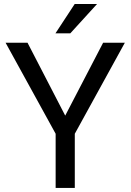

<svg xmlns="http://www.w3.org/2000/svg" viewBox="-20 -920 641 940"><path d="M299.3 -354 484.9 -710.9H591.3L346.2 -265.1V0H252.4V-265.1L7.3 -710.9H114.7ZM345.7 -900.4H455.1L324.2 -756.8H251.5Z"/></svg>

Font: Noboto
Style: Regular
Weight: 400
Designer: Google
Version: Version 2.001101; 2014